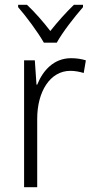

<svg xmlns="http://www.w3.org/2000/svg" viewBox="-20 -785 393 805"><path d="M164 -606H218C242 -650 293 -715 328 -755V-765H290C255 -731 222 -694 191 -655C162 -693 125 -735 93 -765H56V-755C90 -716 139 -650 164 -606ZM278 -541C206 -541 160 -490 136 -430H133L126 -532H81V0H136V-287C136 -401 190 -488 275 -488C295 -488 314 -484 331 -479L340 -532C321 -538 300 -541 278 -541Z"/></svg>

Font: Noto Sans Ethiopic SemiCondensed Light
Style: Regular
Weight: 300
Width: 4
Designer: Monotype Design Team
Foundry: Monotype Imaging Inc.
Version: Version 2.102